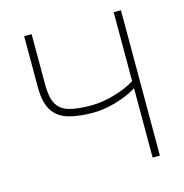

<svg xmlns="http://www.w3.org/2000/svg" viewBox="-104 -796 856 893"><g transform="rotate(-15 324.0 -350.0)"><path d="M522 0V-334Q479 -307 420.5 -290Q362 -273 309 -273Q239 -273 190 -287.5Q141 -302 116 -341.5Q91 -381 91 -455V-700H127V-455Q127 -395 145 -363Q163 -331 203 -319.5Q243 -308 309 -308Q363 -308 421.5 -325Q480 -342 522 -368V-700H557V0Z"/></g></svg>

Font: Zen Kaku Gothic Antique Light
Style: Regular
Weight: 300
Designer: Yoshimichi Ohira
Foundry: Positype
Version: Version 1.001